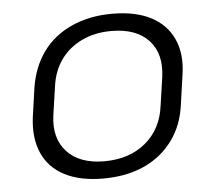

<svg xmlns="http://www.w3.org/2000/svg" viewBox="-45 -596 729 651"><g transform="rotate(-5 320.0 -270.0)"><path d="M281 7Q203 7 150.5 -20Q98 -47 75 -98.5Q52 -150 61 -221L75 -319Q86 -390 123 -441Q160 -492 221 -519.5Q282 -547 359 -547Q438 -547 490.5 -520Q543 -493 566.5 -441.5Q590 -390 579 -319L565 -221Q556 -150 518 -98.5Q480 -47 420 -20Q360 7 281 7ZM290 -51Q375 -51 430.5 -97Q486 -143 496 -222L510 -318Q521 -397 478.5 -443Q436 -489 351 -489Q295 -489 251 -468Q207 -447 179.5 -409Q152 -371 145 -318L131 -222Q120 -144 163 -97.5Q206 -51 290 -51Z"/></g></svg>

Font: Pathway Extreme 28pt Light
Style: Italic
Weight: 300
Italic angle: -8°
Designer: Eduardo Rodriguez Tunni
Foundry: Eduardo Rodriguez Tunni
Version: Version 1.001;gftools[0.9.26]